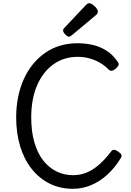

<svg xmlns="http://www.w3.org/2000/svg" viewBox="-20 -1160 815 1199"><path d="M436 19Q355 19 290 -13.5Q225 -46 178 -105Q131 -164 106 -246Q81 -328 81 -427Q81 -493 93 -553Q105 -613 128 -664.5Q151 -716 184.5 -757.5Q218 -799 260.5 -829Q303 -859 354.5 -874.5Q406 -890 464 -890Q510 -890 555 -880.5Q600 -871 641.5 -846Q683 -821 716 -773Q724 -760 719.5 -751.5Q715 -743 705 -733Q691 -721 680 -718.5Q669 -716 659 -725Q634 -751 603.5 -768.5Q573 -786 538.5 -795.5Q504 -805 464 -805Q422 -805 384.5 -793.5Q347 -782 314.5 -759Q282 -736 256.5 -703.5Q231 -671 212.5 -629Q194 -587 184.5 -536.5Q175 -486 175 -427Q175 -339 194.5 -271.5Q214 -204 249.5 -158.5Q285 -113 332.5 -89.5Q380 -66 436 -66Q477 -66 512 -79Q547 -92 576.5 -114Q606 -136 630 -162Q654 -188 673 -213Q682 -226 693.5 -224.5Q705 -223 720 -212Q736 -201 738.5 -192Q741 -183 733 -171Q698 -113 651 -70Q604 -27 549.5 -4Q495 19 436 19ZM411 -931Q401 -931 387.5 -945Q374 -959 374 -969Q374 -973 375 -976.5Q376 -980 382 -986L517 -1129Q522 -1134 526.5 -1137Q531 -1140 536 -1140Q546 -1140 559 -1131Q572 -1122 581.5 -1110Q591 -1098 591 -1088Q591 -1081 588.5 -1076Q586 -1071 576 -1063L430 -941Q424 -937 419.5 -934Q415 -931 411 -931Z"/></svg>

Font: Playwrite GB S
Style: Regular
Weight: 400
Designer: Veronika Burian, José Scaglione
Foundry: TypeTogether
Version: Version 1.000